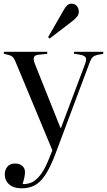

<svg xmlns="http://www.w3.org/2000/svg" viewBox="-20 -795 582 1045"><path d="M98 230Q55 230 30.5 209Q6 188 6 154Q6 130 20 112.5Q34 95 62 95Q87 95 101.5 108Q116 121 116 141Q116 151 113.5 166Q111 181 103 207Q125 208 148.5 199.5Q172 191 198 159.5Q224 128 250 61L265 23L72 -441Q60 -472 52 -481.5Q44 -491 33 -494L0 -503L2 -513H237V-502L189 -497Q170 -495 165 -484Q160 -473 170 -447L309 -99H312L442 -444Q453 -472 446 -482.5Q439 -493 417 -497L382 -503L383 -513H542V-502L509 -496Q493 -492 484 -483.5Q475 -475 464 -444L283 39Q253 119 224.5 160Q196 201 165.5 215.5Q135 230 98 230ZM250 -585 242 -593 330 -746Q347 -775 369 -775Q389 -775 399 -761.5Q409 -748 409 -731Q409 -716 398.5 -703.5Q388 -691 374 -680Z"/></svg>

Font: Literata 72pt
Style: Regular
Weight: 400
Designer: Latin by Veronika Burian and Jose Scaglione. Greek by Irene Vlachou. Cyrillic by Vera Evstafieva.
Foundry: TypeTogether
Version: Version 3.002